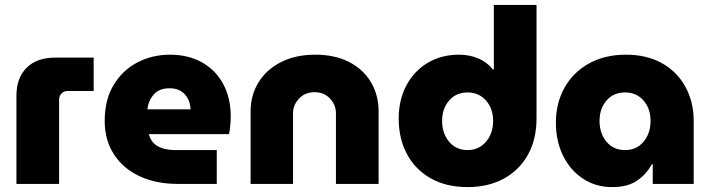

<svg xmlns="http://www.w3.org/2000/svg" viewBox="-20 -750 2900 783"><path d="M47 0V-360Q47 -432 88.5 -473.5Q130 -515 204 -515H362V-379H257Q241 -379 231 -369Q221 -359 221 -343V0Z M704 0Q617 0 550 -31Q483 -62 445 -120Q407 -178 407 -257Q407 -344 444 -404.5Q481 -465 541.5 -496Q602 -527 673 -527Q748 -527 804 -495.5Q860 -464 890.5 -407Q921 -350 921 -274Q921 -258 919 -237.5Q917 -217 914 -203H587Q595 -170 623 -154Q651 -138 694 -138H864V0ZM581 -304H757Q756 -340 734 -365Q712 -390 671 -390Q629 -390 607 -364.5Q585 -339 581 -304Z M1002 0V-296Q1002 -362 1034.5 -414.5Q1067 -467 1126.5 -497Q1186 -527 1266 -527Q1346 -527 1404 -497Q1462 -467 1493 -414.5Q1524 -362 1524 -296V0H1350V-288Q1350 -322 1326 -348Q1302 -374 1263 -374Q1224 -374 1199.5 -348Q1175 -322 1175 -288V0Z M1887 13Q1971 13 2034.5 -21.5Q2098 -56 2133 -119Q2168 -182 2168 -267V-730H1994V-467H1990Q1967 -496 1931 -511.5Q1895 -527 1852 -527Q1781 -527 1725.5 -494.5Q1670 -462 1638 -403Q1606 -344 1606 -266Q1606 -184 1640 -121Q1674 -58 1737 -22.5Q1800 13 1887 13ZM1887 -138Q1840 -138 1811.5 -172Q1783 -206 1783 -257Q1783 -307 1811.5 -340Q1840 -373 1887 -373Q1933 -373 1962 -340Q1991 -307 1991 -257Q1991 -206 1962 -172Q1933 -138 1887 -138Z M2477 13Q2410 13 2358 -21Q2306 -55 2276.5 -114.5Q2247 -174 2247 -250Q2247 -330 2282.5 -393Q2318 -456 2382.5 -491.5Q2447 -527 2533 -527Q2618 -527 2680 -492Q2742 -457 2775.5 -395.5Q2809 -334 2809 -256V0H2642V-80H2638Q2616 -39 2577.5 -13Q2539 13 2477 13ZM2529 -138Q2576 -138 2604.5 -172Q2633 -206 2633 -257Q2633 -307 2604.5 -340Q2576 -373 2529 -373Q2482 -373 2453.5 -340Q2425 -307 2425 -257Q2425 -206 2453.5 -172Q2482 -138 2529 -138Z"/></svg>

Font: MuseoModerno ExtraBold
Style: Regular
Weight: 800
Designer: Pablo Cosgaya, Héctor Gatti, Marcela Romero, and the Authors of The MuseoModerno Project.
Foundry: Omnibus-Type Team
Version: Version 1.001